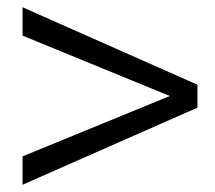

<svg xmlns="http://www.w3.org/2000/svg" viewBox="-20 -516 590 528"><path d="M42 -8V-86L447 -252L42 -418V-496L523 -283V-220Z"/></svg>

Font: Questrial
Style: Regular
Weight: 400
Designer: Joe Prince
Foundry: Joe Prince
Version: Version 1.002